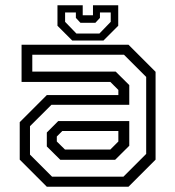

<svg xmlns="http://www.w3.org/2000/svg" viewBox="-20 -710 666 730"><path d="M158 0 55 -103V-245.5L158 -348.5H430V-368L399.5 -398.5H62V-540H468.5L571.5 -437V-103L468.5 0ZM209.2 -102.5 158 -153.2V-206.2L201.5 -249.8H471.5V-155.8L417.8 -102.5ZM178 -38.2H449.2L535.8 -124.8V-417.5L451.2 -502H102.8V-437.8H419.8L471.5 -386.5V-311.5H175.5L94 -230.2V-122.2ZM227 -141.5H399.5L430 -172V-212H217L196 -191V-172ZM254.5 -556 198.5 -612V-690H294.5V-652H333.5V-690H429.5V-612L373.5 -556ZM270.5 -582.5H358L401 -627V-662.5H360V-642L342.5 -623.2H286L268.5 -642V-662.5H227.5V-627Z"/></svg>

Font: Tourney Thin
Style: Regular
Weight: 100
Designer: Tyler Finck
Foundry: Etcetera Type Co
Version: Version 1.015